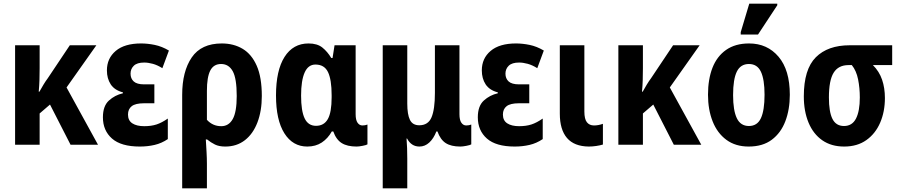

<svg xmlns="http://www.w3.org/2000/svg" viewBox="-20 -796 4958 1056"><path d="M510 -547 346 -315 519 0H368L255 -221L198 -172V0H63V-547H198V-421Q198 -388 197 -355.5Q196 -323 193 -292H197Q208 -312 219.5 -331Q231 -350 243 -366L364 -547Z M749 10Q646 10 596 -34Q546 -78 546 -151Q546 -213 579 -243Q612 -273 656 -283V-288Q610 -300 589 -332Q568 -364 568 -409Q568 -475 616.5 -516Q665 -557 756 -557Q792 -557 831 -549Q870 -541 909 -518L873 -421Q846 -438 820.5 -445Q795 -452 773 -452Q734 -452 716 -434.5Q698 -417 698 -391Q698 -364 715.5 -348Q733 -332 773 -332H829V-228H772Q725 -228 704.5 -212Q684 -196 684 -166Q684 -133 708 -117.5Q732 -102 773 -102Q812 -102 841 -111.5Q870 -121 903 -144V-31Q869 -8 830.5 1Q792 10 749 10Z M982 240V-274Q982 -403 1034.5 -480Q1087 -557 1200 -557Q1265 -557 1314.5 -527.5Q1364 -498 1392 -434.5Q1420 -371 1420 -268Q1420 -186 1396 -123Q1372 -60 1327 -25Q1282 10 1219 10Q1185 10 1162.5 -1Q1140 -12 1119 -29H1112Q1114 4 1116 39.5Q1118 75 1118 104V240ZM1197 -102Q1238 -102 1260 -141Q1282 -180 1282 -268Q1282 -365 1260 -404.5Q1238 -444 1196 -444Q1155 -444 1136.5 -408Q1118 -372 1118 -296V-137Q1150 -102 1197 -102Z M1670 10Q1590 10 1544 -63Q1498 -136 1498 -271Q1498 -409 1545 -483Q1592 -557 1677 -557Q1725 -557 1753 -534.5Q1781 -512 1802 -477H1809L1820 -547H1936V-168Q1936 -136 1946.5 -121Q1957 -106 1973 -106Q1989 -106 2001 -111V-2Q1995 2 1974.5 6Q1954 10 1941 10Q1890 10 1859.5 -9Q1829 -28 1813 -73H1805Q1783 -34 1749.5 -12Q1716 10 1670 10ZM1718 -104Q1762 -104 1783 -141Q1804 -178 1804 -261V-272Q1804 -358 1784 -399.5Q1764 -441 1715 -441Q1675 -441 1655.5 -397Q1636 -353 1636 -270Q1636 -186 1655.5 -145Q1675 -104 1718 -104Z M2085 240V-547H2220V-226Q2220 -167 2234.5 -137Q2249 -107 2286 -107Q2335 -107 2353.5 -151Q2372 -195 2372 -285V-547H2507V-168Q2507 -136 2517.5 -121Q2528 -106 2544 -106Q2560 -106 2572 -111V-2Q2566 2 2545.5 6Q2525 10 2512 10Q2461 10 2431.5 -9Q2402 -28 2386 -73H2380Q2365 -34 2341 -12Q2317 10 2287 10Q2242 10 2219 -34H2216Q2218 -12 2219 18.5Q2220 49 2220 77V240Z M2811 10Q2708 10 2658 -34Q2608 -78 2608 -151Q2608 -213 2641 -243Q2674 -273 2718 -283V-288Q2672 -300 2651 -332Q2630 -364 2630 -409Q2630 -475 2678.5 -516Q2727 -557 2818 -557Q2854 -557 2893 -549Q2932 -541 2971 -518L2935 -421Q2908 -438 2882.5 -445Q2857 -452 2835 -452Q2796 -452 2778 -434.5Q2760 -417 2760 -391Q2760 -364 2777.5 -348Q2795 -332 2835 -332H2891V-228H2834Q2787 -228 2766.5 -212Q2746 -196 2746 -166Q2746 -133 2770 -117.5Q2794 -102 2835 -102Q2874 -102 2903 -111.5Q2932 -121 2965 -144V-31Q2931 -8 2892.5 1Q2854 10 2811 10Z M3218 10Q3138 9 3098.5 -37Q3059 -83 3059 -171V-547H3194V-183Q3194 -141 3208 -123.5Q3222 -106 3247 -106Q3271 -106 3296 -115V-1Q3279 4 3258.5 7Q3238 10 3218 10Z M3828 -547 3664 -315 3837 0H3686L3573 -221L3516 -172V0H3381V-547H3516V-421Q3516 -388 3515 -355.5Q3514 -323 3511 -292H3515Q3526 -312 3537.5 -331Q3549 -350 3561 -366L3682 -547Z M4324 -275Q4324 -194 4299.5 -129.5Q4275 -65 4225 -27.5Q4175 10 4098 10Q4025 10 3975 -27Q3925 -64 3899.5 -128.5Q3874 -193 3874 -275Q3874 -360 3898.5 -423Q3923 -486 3973.5 -521.5Q4024 -557 4100 -557Q4200 -557 4262 -484Q4324 -411 4324 -275ZM4012 -273Q4012 -189 4032.5 -146Q4053 -103 4099 -103Q4145 -103 4165 -146Q4185 -189 4185 -275Q4185 -359 4165 -401.5Q4145 -444 4099 -444Q4053 -444 4032.5 -402Q4012 -360 4012 -273ZM4054 -606V-619L4101 -776H4255V-767L4149 -606Z M4623 10Q4552 10 4502.5 -24.5Q4453 -59 4427 -121.5Q4401 -184 4401 -266Q4401 -415 4467 -481Q4533 -547 4653 -547H4887V-438H4781Q4816 -403 4831.5 -357.5Q4847 -312 4847 -257Q4847 -182 4821 -121.5Q4795 -61 4745 -25.5Q4695 10 4623 10ZM4622 -103Q4667 -103 4688 -144Q4709 -185 4709 -260Q4709 -312 4699.5 -359.5Q4690 -407 4665 -438H4647Q4591 -438 4565 -396Q4539 -354 4539 -260Q4539 -181 4558.5 -142Q4578 -103 4622 -103Z"/></svg>

Font: Noto Sans Condensed
Style: Bold
Weight: 700
Width: 3
Designer: Monotype Design Team
Foundry: Monotype Imaging Inc.
Version: Version 2.013; ttfautohint (v1.8.4.7-5d5b)